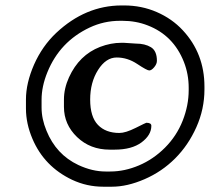

<svg xmlns="http://www.w3.org/2000/svg" viewBox="-20 -669 795 708"><path d="M369.1 -36.6H386.7Q439.5 -36.6 492.4 -59.1Q545.4 -81.5 588.4 -124.5Q631.3 -167.5 653.6 -223.9Q675.8 -280.3 675.8 -336.4V-345.2Q675.8 -395.5 658.2 -440.4Q619.6 -538.6 524.9 -575.2Q481.4 -592.3 431.2 -592.3H422.4Q363.3 -592.3 310.5 -567.4Q200.7 -515.6 154.8 -402.8Q133.3 -350.1 133.3 -301.3V-274.9Q133.3 -273.9 133.3 -272.5Q133.3 -230.5 151.4 -187Q187 -99.1 269 -60.5Q320.3 -36.6 369.1 -36.6ZM558.6 -444.8Q558.6 -433.1 548.6 -421.1Q538.6 -409.2 530.3 -409.2Q522 -409.2 486.1 -433.1Q450.2 -457 410.4 -457Q370.6 -457 341.6 -411.1Q312.5 -365.2 312.5 -301.8Q312.5 -238.3 341.1 -208.5Q369.6 -178.7 420.4 -178.7Q442.9 -178.7 480.5 -197.5Q518.1 -216.3 519.5 -216.3Q538.1 -216.3 538.1 -205.1Q538.1 -170.9 502 -144Q465.8 -117.2 402.8 -117.2H384.3Q312.5 -117.2 264.2 -163.6Q215.8 -210 215.8 -274.9V-301.8Q215.8 -342.8 234.4 -383.8Q272 -466.3 349.1 -496.1Q388.7 -511.2 427.7 -511.2H436.5L480.5 -508.3Q514.6 -508.3 536.6 -494.9Q558.6 -481.4 558.6 -444.8ZM427.2 -648.9H438Q502 -648.9 558.1 -624.5Q614.3 -600.1 653.8 -557.6Q733.9 -471.7 733.9 -349.6V-339.4Q733.9 -266.6 704.1 -200Q674.3 -133.3 625.7 -84.7Q577.1 -36.1 513.2 -8.3Q449.2 19.5 392.6 19.5H360.8Q300.3 19.5 246.1 -5.9Q143.1 -54.7 99.6 -157.2Q75.7 -213.4 75.7 -268.6V-300.3Q75.7 -301.3 75.7 -302.2Q75.7 -362.3 105.5 -430.7Q135.7 -499 187.5 -547.9Q294.9 -648.4 427.2 -648.9Z"/></svg>

Font: Averia Serif Libre
Style: Bold Italic
Weight: 700
Italic angle: -6.90001°
Version: Version 1.002